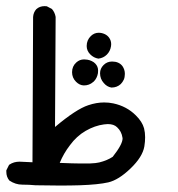

<svg xmlns="http://www.w3.org/2000/svg" viewBox="-52 -422 572 616"><path d="M62 172.4Q41.5 170.4 19.5 170.4Q-2.4 170.4 -22 157.2Q-31.7 145.5 -31.7 129.4Q-31.7 127.4 -31.7 124.5L-22.9 106.9L-21.5 106Q-7.8 96.7 10.7 96.7L52.2 98.6L54.2 -367.7Q55.2 -382.3 64.5 -392.6Q75.2 -402.3 90.8 -402.3Q94.2 -402.3 98.1 -401.9L114.7 -393.1Q124 -382.3 126.5 -367.7L124.5 -14.6Q192.4 -71.8 231.4 -84.5Q257.3 -93.3 282.2 -93.3Q297.4 -93.3 311.5 -90.3Q354.5 -81.1 383.8 -51.8Q404.3 -31.7 410.2 -10.3Q413.6 3.4 413.6 18.1Q413.6 32.7 411.1 47.9Q405.3 81.5 366.9 118.4Q328.6 155.3 295.4 163.1Q263.2 170.4 204.1 172.4Q174.8 173.3 139.4 173.3Q104 173.3 62.5 172.4ZM139.6 100.6Q184.1 102.5 204.8 102.5Q225.6 102.5 235.8 102.5Q257.3 101.6 266.6 99.1Q292 92.8 309.6 81.1Q341.3 41 341.3 22Q341.3 20.5 340.8 19Q337.9 -0.5 323.7 -13.7Q313.5 -23.9 293.9 -23.9Q288.1 -23.9 281.7 -22.9Q252 -19 222.9 -2.2Q193.8 14.6 172.4 43.9Q152.3 69.8 139.6 100.6ZM269 -187Q269 -202.1 280.3 -213.4Q291.5 -224.6 307.6 -224.6Q329.6 -224.6 340.8 -210Q348.6 -198.7 348.6 -185.1Q348.6 -174.3 345.2 -166.5Q341.3 -158.2 335.4 -152.3Q323.2 -141.1 305.7 -141.1H305.2Q291 -143.6 280.8 -155.8Q269 -168.9 269 -187ZM191.9 -159.7Q179.2 -172.4 179.2 -190.4Q179.2 -209.5 192.9 -221.7Q203.6 -231.4 217.8 -231.4Q221.7 -231.4 228.3 -230.5Q234.9 -229.5 242.2 -226.1Q249.5 -222.7 253.9 -217.8Q262.7 -208.5 262.7 -195.8Q262.7 -191.4 262.2 -187Q259.3 -170.9 249 -160.6L246.6 -158.7Q234.4 -147.9 216.8 -147.9Q203.1 -148.4 191.9 -159.7ZM226.1 -274.4Q226.1 -293.5 239.7 -306.6Q250.5 -316.9 264.6 -316.9Q274.9 -316.9 284.2 -312.5Q292.5 -308.6 297.9 -301.3Q304.7 -292 304.7 -280.3Q304.7 -277.3 304.2 -273.9Q301.8 -257.8 290.8 -246.8Q279.8 -235.8 263.7 -233.9Q248.5 -236.3 237.3 -247.8Q226.1 -259.3 226.1 -274.4Z"/></svg>

Font: Bakudai
Style: Medium
Weight: 500
Version: Version 1.48